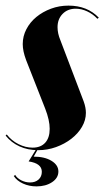

<svg xmlns="http://www.w3.org/2000/svg" viewBox="-54 -525 378 684"><path d="M293 -458Q277 -475 256.5 -484.5Q236 -494 216 -494Q187 -494 169 -475.5Q151 -457 151 -428Q151 -406 161 -382L244 -164Q252 -142 252 -123Q252 -97 238 -73Q224 -49 200 -30.5Q176 -12 145.5 -1Q115 10 82 10Q45 10 15.5 -3.5Q-14 -17 -34 -42L-30 -46Q-13 -24 12 -11.5Q37 1 62 1Q91 1 107 -16.5Q123 -34 123 -66Q123 -97 107 -138L39 -311Q27 -343 27 -368Q27 -396 40 -421Q53 -446 75.5 -464.5Q98 -483 127.5 -494Q157 -505 190 -505Q257 -505 298 -462ZM0 98Q7 110 22 117.5Q37 125 53 125Q72 125 83.5 114.5Q95 104 95 87Q95 57 48 50L77 3H83L66 33Q105 33 129.5 48Q154 63 154 86Q154 109 131.5 124Q109 139 76 139Q50 139 28 129Q6 119 -5 102Z"/></svg>

Font: Moniqa Black Ita Display
Style: Italic
Weight: 900
Italic angle: -10°
Designer: Rajesh Rajput
Foundry: Rajesh Rajput
Version: Version 1.000